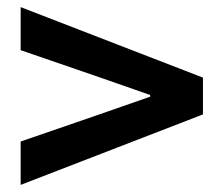

<svg xmlns="http://www.w3.org/2000/svg" viewBox="-20 -646 629 540"><path d="M38.1 -126V-248Q280.3 -331.1 402.3 -374V-378.9Q277.3 -422.9 38.1 -504.9V-626L550.8 -427.7V-324.2Z"/></svg>

Font: Bpmf Zihi Sans Bold
Style: Bold
Weight: 700
Foundry: But Ko
Version: Version 1.320